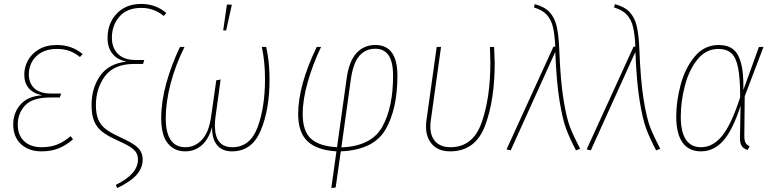

<svg xmlns="http://www.w3.org/2000/svg" viewBox="-20 -757 3924 973"><path d="M47 -126Q47 -186 84.5 -228Q122 -270 194 -274Q103 -293 103 -380Q103 -416 121.5 -450.5Q140 -485 177.5 -507Q215 -529 268 -529Q344 -529 399 -483L385 -468Q361 -488 333 -498.5Q305 -509 268 -509Q220 -509 188 -490Q156 -471 141 -442Q126 -413 126 -381Q126 -336 154 -309.5Q182 -283 240 -283H290L283 -263H236Q145 -263 107.5 -223Q70 -183 70 -125Q70 -72 102.5 -41.5Q135 -11 190 -11Q237 -11 271 -25Q305 -39 338 -67L350 -51Q317 -22 279 -6Q241 10 190 10Q126 10 86.5 -26.5Q47 -63 47 -126Z M567 180Q625 151 652 119.5Q679 88 679 52Q679 31 670 16Q661 1 638 -13.5Q615 -28 568 -49Q522 -70 496 -91Q470 -112 457 -143.5Q444 -175 444 -224Q444 -311 487.5 -373Q531 -435 622 -445Q576 -453 550.5 -484Q525 -515 525 -564Q525 -639 571.5 -688Q618 -737 696 -737Q769 -737 823 -691L810 -676Q760 -717 696 -717Q624 -717 585.5 -673Q547 -629 547 -566Q547 -514 578 -483.5Q609 -453 667 -453H711L705 -433H660Q558 -433 512 -371Q466 -309 466 -224Q466 -179 478.5 -150.5Q491 -122 515 -103.5Q539 -85 580 -66Q628 -44 654 -27.5Q680 -11 691.5 7.5Q703 26 703 53Q703 93 673 128Q643 163 574 196Z M797 -158Q797 -242 822.5 -334.5Q848 -427 892 -519H915Q869 -427 844.5 -333Q820 -239 820 -158Q820 -11 920 -11Q968 -11 1003.5 -49Q1039 -87 1050 -167L1076 -350L1098 -354L1072 -164Q1069 -142 1069 -121Q1069 -11 1157 -11Q1248 -11 1285.5 -112.5Q1323 -214 1323 -356Q1323 -444 1307 -519H1329Q1346 -443 1346 -356Q1346 -202 1301.5 -96Q1257 10 1156 10Q1104 10 1078.5 -23.5Q1053 -57 1055 -114Q1038 -52 1002.5 -21Q967 10 919 10Q863 10 830 -31Q797 -72 797 -158ZM1130 -734 1155 -733 1126 -603H1111Z M1994 -373Q1994 -205 1934 -101Q1874 3 1707 10L1681 193L1659 196L1685 10Q1586 4 1538.5 -41Q1491 -86 1491 -179Q1491 -324 1585 -519H1607Q1565 -431 1539.5 -341.5Q1514 -252 1514 -179Q1514 -92 1556 -54Q1598 -16 1688 -11L1737 -361Q1749 -447 1786.5 -488Q1824 -529 1882 -529Q1994 -529 1994 -373ZM1758 -355 1710 -10Q1862 -16 1917 -114Q1972 -212 1972 -373Q1972 -444 1949 -477Q1926 -510 1882 -510Q1833 -510 1801.5 -474.5Q1770 -439 1758 -355Z M2485 -494Q2487 -458 2487 -438Q2487 -249 2438 -119.5Q2389 10 2261 10Q2203 10 2171 -24.5Q2139 -59 2139 -115Q2139 -135 2141 -146L2193 -519H2215L2163 -145Q2161 -135 2161 -115Q2161 -66 2187.5 -38.5Q2214 -11 2263 -11Q2377 -11 2421 -136.5Q2465 -262 2465 -438Q2465 -467 2463 -519H2484Z M2814 -510Q2820 -350 2835.5 -254Q2851 -158 2869 -112Q2887 -66 2920 -3L2899 5Q2867 -56 2849 -104Q2831 -152 2815.5 -246.5Q2800 -341 2794 -494L2568 5L2547 0L2785 -521L2794 -520Q2791 -583 2782 -620.5Q2773 -658 2750.5 -682.5Q2728 -707 2686 -719L2690 -736Q2739 -723 2764.5 -696Q2790 -669 2800.5 -626Q2811 -583 2814 -510Z M3220 -510Q3226 -350 3241.5 -254Q3257 -158 3275 -112Q3293 -66 3326 -3L3305 5Q3273 -56 3255 -104Q3237 -152 3221.5 -246.5Q3206 -341 3200 -494L2974 5L2953 0L3191 -521L3200 -520Q3197 -583 3188 -620.5Q3179 -658 3156.5 -682.5Q3134 -707 3092 -719L3096 -736Q3145 -723 3170.5 -696Q3196 -669 3206.5 -626Q3217 -583 3220 -510Z M3747 -301 3826 -519H3849L3754 -269L3752 -68Q3752 -43 3759 -32Q3766 -21 3779 -16L3769 3Q3749 -3 3739 -17Q3729 -31 3730 -63L3733 -221Q3693 -97 3645 -43.5Q3597 10 3532 10Q3471 10 3439 -34.5Q3407 -79 3407 -166Q3407 -246 3430 -330Q3453 -414 3501.5 -471.5Q3550 -529 3622 -529Q3667 -529 3694.5 -508Q3722 -487 3735.5 -437Q3749 -387 3747 -301ZM3430 -166Q3430 -11 3533 -11Q3592 -11 3639 -68Q3686 -125 3731 -264Q3731 -360 3720.5 -413Q3710 -466 3686 -487.5Q3662 -509 3621 -509Q3557 -509 3514 -455Q3471 -401 3450.5 -321.5Q3430 -242 3430 -166Z"/></svg>

Font: Fira Sans Condensed Thin
Style: Italic
Weight: 250
Width: 3
Italic angle: -8°
Designer: Carrois Corporate & Edenspiekermann AG
Foundry: Carrois Corporate GbR & Edenspiekermann AG
Version: Version 4.203